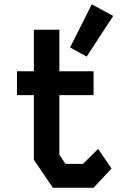

<svg xmlns="http://www.w3.org/2000/svg" viewBox="-20 -884 640 904"><path d="M139.5 -744V-548.5H60V-436H139.5V-131.5L229 0H420.5L505 -90.5L442 -183L371 -112.5H288L259.5 -155.5V-436H420.5V-548.5H259.5V-744ZM310 -660.5 388 -617.5 513 -809 412 -863.5Z"/></svg>

Font: Kode
Style: Regular
Weight: 400
Monospace: yes
Designer: Isa Ozler
Foundry: Kadena LLC
Version: Version 1.000;gftools[0.9.28]